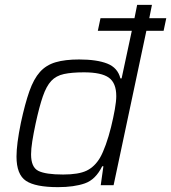

<svg xmlns="http://www.w3.org/2000/svg" viewBox="-20 -763 705 791"><path d="M219 8Q126 8 87 -18Q48 -44 48 -118Q48 -169 66 -257Q83 -336 101 -387Q119 -438 144.5 -466.5Q170 -495 209 -506.5Q248 -518 306 -518Q379 -518 422 -501Q465 -484 476 -440H481L523 -636H383L394 -688H534L545 -743H606L595 -688H665L654 -636H583L448 0H395L406 -78H401Q374 -23 329.5 -7.5Q285 8 219 8ZM240 -44Q304 -44 337 -60Q370 -76 392 -113Q404 -134 416 -167.5Q428 -201 437.5 -239.5Q447 -278 453 -312Q459 -346 459 -367Q459 -421 428.5 -443Q398 -465 326 -465Q276 -465 243.5 -458Q211 -451 191 -429.5Q171 -408 156.5 -366Q142 -324 127 -255Q118 -213 113 -181Q108 -149 108 -127Q108 -74 138 -59Q168 -44 240 -44Z"/></svg>

Font: Saira Light
Style: Italic
Weight: 300
Italic angle: -12°
Designer: Hector Gatti with collaboration of the Omnibus-Type team
Foundry: Omnibus-Type
Version: Version 1.100; ttfautohint (v1.8.3)